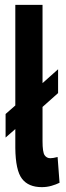

<svg xmlns="http://www.w3.org/2000/svg" viewBox="-20 -760 271 790"><path d="M152 10Q97 10 70.5 -24.5Q44 -59 43 -151V-229L3 -194V-291L43 -326V-740H155V-418L219 -475V-377L155 -320V-179Q155 -134 163.5 -121.5Q172 -109 187 -109Q198 -109 217 -114L225 -8Q211 -1 192 4.5Q173 10 152 10Z"/></svg>

Font: Georama Condensed SemiBold
Style: Regular
Weight: 600
Width: 3
Designer: Jean-Baptiste Levee
Foundry: Production Type
Version: Version 1.000